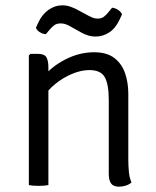

<svg xmlns="http://www.w3.org/2000/svg" viewBox="-20 -696 585 722"><path d="M122 -493.5Q147.5 -493.5 154.8 -480.2Q162 -467 162 -442V0Q155 1.5 145.5 2.2Q136 3 125.5 3Q114.5 3 105 2.2Q95.5 1.5 88.5 0V-487.5L94.5 -493.5ZM462.5 -95Q462.5 -70.5 464.8 -48.5Q467 -26.5 474.5 -10Q466.5 -2.5 453.5 1.8Q440.5 6 427.5 6Q406.5 6 397.8 -6Q389 -18 389 -42.5V-320Q389 -379 374 -405.8Q359 -432.5 315.5 -432.5Q285 -432.5 251 -418.2Q217 -404 187.8 -380.2Q158.5 -356.5 142 -327.5V-406Q174.5 -446.5 226.8 -473Q279 -499.5 334 -499.5Q381.5 -499.5 409.5 -478.2Q437.5 -457 450 -421.5Q462.5 -386 462.5 -343.5ZM243 -597.5Q236 -601.5 227.2 -604.8Q218.5 -608 208 -608Q192 -608 182.2 -599.8Q172.5 -591.5 165.5 -583L152.5 -567.5Q141 -568 130 -574.8Q119 -581.5 115 -591.5L124 -611Q137.5 -641 161.8 -658.5Q186 -676 214.5 -676Q230 -676 243.5 -671.2Q257 -666.5 266 -662L311.5 -637.5Q318 -634 327.2 -630Q336.5 -626 347.5 -626Q361.5 -626 370.8 -633.2Q380 -640.5 388.5 -651L401.5 -667Q413 -666 423.5 -659.2Q434 -652.5 439 -642.5L430 -623Q415 -590 391 -574.2Q367 -558.5 339 -558.5Q324 -558.5 311 -562.8Q298 -567 288 -572.5Z"/></svg>

Font: Signika
Style: Regular
Weight: 300
Designer: Anna Giedry
Foundry: Anna Giedry
Version: Version 2.000